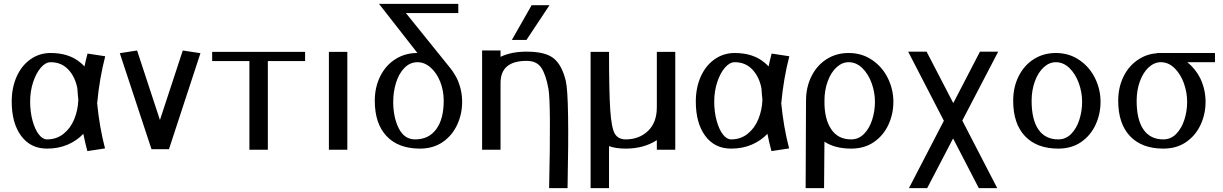

<svg xmlns="http://www.w3.org/2000/svg" viewBox="-20 -780 6368 1000"><path d="M420 -434Q411 -444 400 -453Q340 -504 244 -504Q185 -504 138.5 -471Q92 -438 66.5 -380.5Q41 -323 41 -251Q41 -139 90 -72.5Q139 -6 225 -6Q284 -6 332 -26.5Q380 -47 414 -83Q423 -37 435 7L527 -7Q498 -118 486 -242Q498 -371 528 -487L436 -501Q427 -468 420 -434ZM388 -260Q386 -207 367 -160Q348 -113 311.5 -83.5Q275 -54 225 -54Q202 -54 182 -80Q162 -106 149.5 -151.5Q137 -197 137 -251Q137 -305 152.5 -352Q168 -399 192.5 -427.5Q217 -456 244 -456Q300 -456 336 -417.5Q372 -379 383 -319Q384 -297 388 -260Z M813 -155 694 -517 604 -503 769 -3H860L1024 -503L932 -517Z M1085 -510V-462H1279V0H1375V-462H1569V-510Z M1789 0V-510H1693V0Z M2359 -373Q2340 -409 2315 -438L2094 -712H2367V-760H1954L2154 -504Q2090 -504 2039.5 -472Q1989 -440 1960.5 -383Q1932 -326 1932 -255Q1932 -136 1993.5 -71Q2055 -6 2167 -6Q2236 -6 2285.5 -40Q2335 -74 2361 -130Q2387 -186 2387 -250Q2387 -314 2359 -373ZM2291 -255Q2291 -160 2252 -107Q2213 -54 2142 -54Q2086 -54 2057 -111.5Q2028 -169 2028 -250Q2028 -301 2042.5 -348.5Q2057 -396 2086 -426Q2115 -456 2155 -456Q2191 -456 2222.5 -428.5Q2254 -401 2272.5 -355Q2291 -309 2291 -255Z M2842 -753H2749L2646 -572H2722ZM2936 200Q2946 -276 2927 -357.5Q2908 -439 2865 -475Q2822 -511 2723 -511Q2643 -511 2587 -484V-517H2491V0H2587V-348Q2587 -463 2723 -463Q2775 -463 2799 -427.5Q2823 -392 2836.5 -317.5Q2850 -243 2840 200Z M3152 -19Q3186 -6 3239 -6Q3333 -6 3401 -50V0H3497V-510H3401V-221Q3401 -142 3355 -98Q3309 -54 3239 -54Q3200 -54 3182.5 -83Q3165 -112 3158.5 -205.5Q3152 -299 3152 -510H3056V200H3152Z M3983 -434Q3974 -444 3963 -453Q3903 -504 3807 -504Q3748 -504 3701.5 -471Q3655 -438 3629.5 -380.5Q3604 -323 3604 -251Q3604 -139 3653 -72.5Q3702 -6 3788 -6Q3847 -6 3895 -26.5Q3943 -47 3977 -83Q3986 -37 3998 7L4090 -7Q4061 -118 4049 -242Q4061 -371 4091 -487L3999 -501Q3990 -468 3983 -434ZM3951 -260Q3949 -207 3930 -160Q3911 -113 3874.5 -83.5Q3838 -54 3788 -54Q3765 -54 3745 -80Q3725 -106 3712.5 -151.5Q3700 -197 3700 -251Q3700 -305 3715.5 -352Q3731 -399 3755.5 -427.5Q3780 -456 3807 -456Q3863 -456 3899 -417.5Q3935 -379 3946 -319Q3947 -297 3951 -260Z M4274 -42Q4329 -6 4413 -6Q4482 -6 4531.5 -40Q4581 -74 4607 -130Q4633 -186 4633 -250Q4633 -314 4604.5 -372.5Q4576 -431 4522.5 -467.5Q4469 -504 4400 -504Q4336 -504 4285.5 -472Q4235 -440 4206.5 -383Q4178 -326 4178 -255Q4178 -241 4176 200H4272ZM4310 -106Q4273 -159 4274 -255Q4274 -310 4291 -356.5Q4308 -403 4337 -429.5Q4366 -456 4400 -456Q4440 -456 4471.5 -425Q4503 -394 4520 -346.5Q4537 -299 4537 -250Q4537 -201 4522.5 -156Q4508 -111 4480 -82.5Q4452 -54 4413 -54Q4345 -54 4310 -106Z M5084 -511 4945 -243 4806 -511H4710L4896 -151L4714 200H4809L4944 -59L5078 200H5174L4992 -152L5179 -511Z M5479 -456Q5519 -456 5550.5 -425Q5582 -394 5599 -346.5Q5616 -299 5616 -250Q5616 -201 5601.5 -156Q5587 -111 5559 -82.5Q5531 -54 5492 -54Q5424 -54 5388.5 -105.5Q5353 -157 5353 -255Q5353 -310 5370 -356.5Q5387 -403 5416 -429.5Q5445 -456 5479 -456ZM5257 -255Q5257 -136 5318.5 -71Q5380 -6 5492 -6Q5561 -6 5610.5 -40Q5660 -74 5686 -130Q5712 -186 5712 -250Q5712 -314 5683.5 -372.5Q5655 -431 5601.5 -467.5Q5548 -504 5479 -504Q5415 -504 5364.5 -472Q5314 -440 5285.5 -383Q5257 -326 5257 -255Z M6308 -504H6007V-503Q5954 -499 5912 -472Q5861 -440 5832.5 -383Q5804 -326 5804 -255Q5804 -136 5865.5 -71Q5927 -6 6039 -6Q6108 -6 6157.5 -40Q6207 -74 6233 -130Q6259 -186 6259 -250Q6259 -314 6231 -373Q6206 -422 6164 -456H6308ZM6026 -456Q6066 -456 6097.5 -425Q6129 -394 6146 -346.5Q6163 -299 6163 -250Q6163 -201 6148.5 -156Q6134 -111 6106 -82.5Q6078 -54 6039 -54Q5971 -54 5935.5 -105.5Q5900 -157 5900 -255Q5900 -310 5917 -356.5Q5934 -403 5963 -429.5Q5992 -456 6026 -456Z"/></svg>

Font: LXGW Marker Gothic
Style: Regular
Weight: 400
Version: Version 1.001